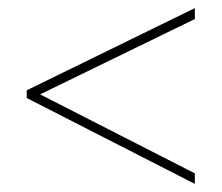

<svg xmlns="http://www.w3.org/2000/svg" viewBox="-20 -596 547 474"><path d="M461 -142V-168L79 -363L461 -549V-576L46 -373V-354Z"/></svg>

Font: Noto Sans Ethiopic SemiCondensed Thin
Style: Regular
Weight: 100
Width: 4
Designer: Monotype Design Team
Foundry: Monotype Imaging Inc.
Version: Version 2.102